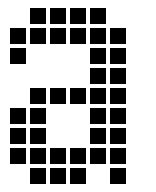

<svg xmlns="http://www.w3.org/2000/svg" viewBox="-20 -465 390 480"><path d="M5 -95V-55H45V-95ZM5 -145V-105H45V-145ZM5 -195V-155H45V-195ZM55 -245V-205H95V-245ZM55 -195V-155H95V-195ZM55 -145V-105H95V-145ZM55 -95V-55H95V-95ZM55 -45V-5H95V-45ZM105 -95V-55H145V-95ZM155 -95V-55H195V-95ZM155 -45V-5H195V-45ZM105 -45V-5H145V-45ZM205 -95V-55H245V-95ZM205 -145V-105H245V-145ZM205 -195V-155H245V-195ZM205 -245V-205H245V-245ZM205 -295V-255H245V-295ZM255 -45V-5H295V-45ZM255 -95V-55H295V-95ZM255 -145V-105H295V-145ZM255 -195V-155H295V-195ZM255 -245V-205H295V-245ZM255 -295V-255H295V-295ZM205 -345V-305H245V-345ZM205 -395V-355H245V-395ZM255 -395V-355H295V-395ZM255 -345V-305H295V-345ZM205 -445V-405H245V-445ZM155 -445V-405H195V-445ZM105 -445V-405H145V-445ZM55 -445V-405H95V-445ZM5 -395V-355H45V-395ZM105 -245V-205H145V-245ZM155 -245V-205H195V-245ZM5 -345V-305H45V-345ZM55 -395V-355H95V-395ZM105 -395V-355H145V-395ZM155 -395V-355H195V-395Z"/></svg>

Font: Nose Transport 13 Square
Style: Regular
Weight: 400
Designer: Nico Rohrbach
Foundry: Nose
Version: Version 1.400;Glyphs 3.2.3 (3260)